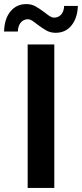

<svg xmlns="http://www.w3.org/2000/svg" viewBox="-41 -917 400 937"><path d="M94 -700H224V0H94ZM142 -797Q126 -810 115.5 -816.5Q105 -823 95 -823Q74 -823 60.5 -807Q47 -791 46 -763H-21Q-20 -824 9.5 -860.5Q39 -897 87 -897Q112 -897 130.5 -887Q149 -877 176 -857Q192 -844 202.5 -837.5Q213 -831 223 -831Q244 -831 257.5 -846Q271 -861 272 -888H339Q337 -829 308 -793Q279 -757 231 -757Q206 -757 187.5 -767Q169 -777 142 -797Z"/></svg>

Font: APTA Sans SemiBold
Style: Bold
Weight: 600
Version: Version 7.200